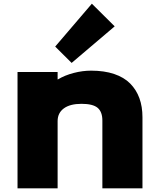

<svg xmlns="http://www.w3.org/2000/svg" viewBox="-20 -1023 864 1043"><path d="M753.9 -386.2V0H536.1V-368.2Q536.1 -415.5 510.3 -437.3Q484.4 -459 422.9 -459Q360.4 -459 326.7 -434.1Q293 -409.2 293 -365.2V0H75.2V-631.8H293V-591.8H294.9Q332.5 -614.3 380.4 -626.7Q428.2 -639.2 475.1 -639.2Q546.4 -639.2 600.1 -621.1Q653.8 -603 687.3 -569.1Q720.7 -535.2 737.3 -489.5Q753.9 -443.8 753.9 -386.2ZM479 -1002.9 603 -879.9 369.1 -681.2 279.8 -770Z"/></svg>

Font: Sinkin Sans 900 X Black
Style: Regular
Weight: 950
Designer: Keith Bates
Foundry: K-Type
Version: Sinkin Sans (version 1.0)  by Keith Bates   •   © 2014   www